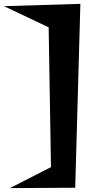

<svg xmlns="http://www.w3.org/2000/svg" viewBox="-80 -842 471 982"><path d="M331.1 -822.3 304.7 118.2 -29.3 120.1 180.7 12.7 168.9 -702.1 -59.6 -810.5Z"/></svg>

Font: Fontdiner Swanky
Style: Regular
Weight: 400
Designer: Font Diner, Inc
Foundry: Font Diner, Inc
Version: Version 1.001